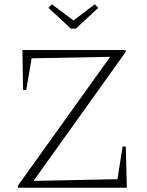

<svg xmlns="http://www.w3.org/2000/svg" viewBox="-20 -879 686 899"><path d="M64 0V-10L496 -613L128 -606L103 -458H88L85 -645H568V-635L137 -32L530 -40L554 -193H569L574 0ZM312 -745 207 -842 223 -859 324 -783 424 -859 440 -842 335 -745Z"/></svg>

Font: Piazzolla ExtraLight
Style: Regular
Weight: 200
Designer: Juan Pablo del Peral
Foundry: Huerta Tipografica
Version: Version 1.330